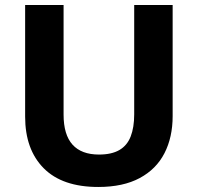

<svg xmlns="http://www.w3.org/2000/svg" viewBox="-20 -734 787 764"><path d="M667 -272Q667 -188 634.5 -124.5Q602 -61 536 -25.5Q470 10 371 10Q228 10 154 -64.5Q80 -139 80 -270V-714H233V-278Q233 -198 268.5 -158.5Q304 -119 374 -119Q424 -119 455 -137Q486 -155 500 -191Q514 -227 514 -279V-714H667Z"/></svg>

Font: Noto Sans Lao UI
Style: Regular
Weight: 400
Designer: Monotype Design Team
Foundry: Monotype Imaging Inc.
Version: Version 2.000